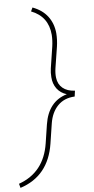

<svg xmlns="http://www.w3.org/2000/svg" viewBox="-140 -816 523 1069"><g transform="rotate(-5 121.0 -281.5)"><path d="M-76.2 191.9Q66.4 141.1 91.3 -19L107.4 -123.5Q127 -250.5 232.4 -281.7Q197.3 -292.5 177.2 -319.3Q157.2 -346.2 154.8 -383.8Q152.8 -408.7 156.2 -432.1L174.8 -552.7Q179.7 -586.4 177.7 -618.2Q169.4 -721.7 74.2 -758.3L84 -779.3Q138.2 -759.3 168.2 -720Q198.2 -680.7 203.6 -626Q206.5 -588.4 200.7 -549.8L182.1 -432.1Q177.7 -402.8 180.7 -378.9Q185.1 -341.8 210.7 -320.6Q236.3 -299.3 279.3 -297.4L274.9 -265.1Q215.8 -262.2 180.2 -225.3Q144.5 -188.5 134.8 -126.5L117.7 -15.6Q89.8 163.6 -69.8 215.3Z"/></g></svg>

Font: TypoPRO Roboto
Style: Italic
Weight: 250
Italic angle: -12°
Designer: Google
Version: Version 2.136; 2016